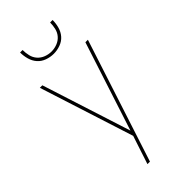

<svg xmlns="http://www.w3.org/2000/svg" viewBox="-293 -1020 1085 1085"><g transform="rotate(-45 250.0 -477.5)"><path d="M183 0Q189 -17 194.5 -34.5Q200 -52 206 -70L239 -170L58 -735H78L249 -202L422 -735H442L203 0ZM250 -815Q223 -815 196.5 -824.5Q170 -834 152.5 -854Q135 -874 127.5 -901Q120 -928 120 -955H140Q140 -932 145.5 -908.5Q151 -885 166.5 -867.5Q182 -850 204.5 -841.5Q227 -833 250 -833Q273 -833 295.5 -841.5Q318 -850 333.5 -867.5Q349 -885 354.5 -908.5Q360 -932 360 -955H380Q380 -928 372.5 -901Q365 -874 347.5 -854Q330 -834 303.5 -824.5Q277 -815 250 -815Z"/></g></svg>

Font: Zed Mono Thin
Style: Regular
Weight: 100
Monospace: yes
Designer: Belleve Invis
Foundry: Belleve Invis
Version: Version 1.0.0; ttfautohint (v1.8.4)